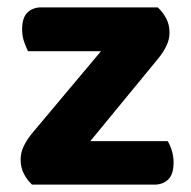

<svg xmlns="http://www.w3.org/2000/svg" viewBox="-20 -501 519 521"><path d="M67 0Q53 -13 44.5 -30Q36 -47 36 -68Q36 -87 44.5 -104.5Q53 -122 66 -138L254 -362H56Q51 -372 45.5 -387.5Q40 -403 40 -421Q40 -453 54.5 -467Q69 -481 92 -481H408Q422 -468 431 -451Q440 -434 440 -412Q440 -394 431.5 -376.5Q423 -359 410 -343L225 -118H435Q441 -109 446 -93Q451 -77 451 -60Q451 -28 436.5 -14Q422 0 399 0H67Z"/></svg>

Font: Baloo Thambi 2
Style: Bold
Weight: 700
Designer: Aadarsh Rajan and Ek Type
Foundry: Ek Type
Version: Version 1.640;hotconv 1.0.111;makeotfexe 2.5.65597; ttfautoh